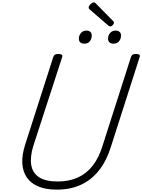

<svg xmlns="http://www.w3.org/2000/svg" viewBox="-20 -1587 1204 1626"><path d="M461 19Q369 19 305.5 -7.5Q242 -34 207.5 -83.5Q173 -133 169 -204.5Q165 -276 194 -365L432 -1107Q437 -1119 446 -1124.5Q455 -1130 475 -1130Q494 -1130 502.5 -1124Q511 -1118 507 -1105L264 -357Q233 -259 244.5 -190Q256 -121 312 -85.5Q368 -50 468 -50Q565 -50 639 -83.5Q713 -117 765.5 -184.5Q818 -252 849 -354L1090 -1107Q1095 -1119 1104 -1124.5Q1113 -1130 1132 -1130Q1171 -1130 1163 -1105L920 -346Q882 -224 817.5 -143Q753 -62 664 -21.5Q575 19 461 19ZM693 -1217Q673 -1217 660.5 -1227.5Q648 -1238 648 -1261Q648 -1286 665 -1307Q682 -1328 713 -1328Q732 -1328 744.5 -1317.5Q757 -1307 757 -1285Q757 -1260 741.5 -1238.5Q726 -1217 693 -1217ZM940 -1217Q921 -1217 908 -1227.5Q895 -1238 895 -1261Q895 -1286 912 -1307Q929 -1328 960 -1328Q979 -1328 992 -1317.5Q1005 -1307 1005 -1285Q1005 -1260 989 -1238.5Q973 -1217 940 -1217ZM914 -1363Q910 -1363 906 -1365.5Q902 -1368 897 -1371L743 -1504Q735 -1510 733 -1514Q731 -1518 731 -1524Q731 -1533 738.5 -1542.5Q746 -1552 756 -1559.5Q766 -1567 774 -1567Q780 -1567 783.5 -1564.5Q787 -1562 792 -1557L938 -1409Q943 -1404 944 -1400.5Q945 -1397 945 -1393Q945 -1385 934.5 -1374Q924 -1363 914 -1363Z"/></svg>

Font: Playwrite CU Light
Style: Regular
Weight: 300
Designer: Veronika Burian, José Scaglione
Foundry: TypeTogether
Version: Version 1.002